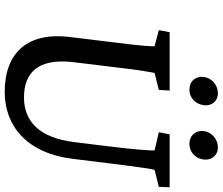

<svg xmlns="http://www.w3.org/2000/svg" viewBox="-85 -850 946 816"><g transform="rotate(90 388.0 -442.0)"><path d="M117 -690 108 -644 176 -626C178 -619 176 -577 160 -452L137 -264C116 -89 201 11 371 11C514 11 631 -82 655 -278L674 -431C691 -570 699 -619 702 -626L774 -644L776 -690H551L542 -644L619 -626C621 -612 615 -537 602 -431L584 -285C565 -132 493 -71 394 -71C289 -71 227 -131 244 -279L265 -452C279 -576 288 -614 290 -626L362 -644L365 -690ZM307 -835C303 -800 325 -774 362 -774C395 -774 423 -800 427 -835C432 -868 410 -895 377 -895C340 -895 311 -868 307 -835ZM537 -835C533 -800 556 -774 591 -774C627 -774 654 -800 658 -835C662 -868 641 -895 606 -895C571 -895 541 -868 537 -835Z"/></g></svg>

Font: TPK Tissa Web Medium
Style: Italic
Weight: 500
Italic angle: -7°
Designer: Jacques Le Bailly, Suppakit Chalermlarp | Katatrad Co.,Ltd.
Foundry: Jacques Le Bailly, Cadson Demak Co.,Ltd.
Version: Version 5.000;Glyphs 3.1.2 (3151)